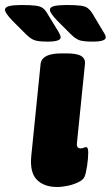

<svg xmlns="http://www.w3.org/2000/svg" viewBox="-104 -738 442 766"><path d="M124 8Q71 8 42.5 -21.5Q14 -51 21 -118L58 -483Q63 -525 141 -525H162Q203 -525 220 -514.5Q237 -504 235 -483L203 -168Q200 -146 218 -146Q224 -146 230 -148.5Q236 -151 240 -151Q248 -151 248 -129Q248 -107 243.5 -76.5Q239 -46 233 -32Q227 -20 208.5 -11Q190 -2 167 3Q144 8 124 8ZM266 -572Q227 -572 211.5 -578Q196 -584 178 -602L125 -655Q95 -686 95 -699Q95 -710 113 -714Q131 -718 161 -718Q198 -718 217 -715.5Q236 -713 245.5 -706Q255 -699 263 -687L306 -615Q318 -597 318 -589Q318 -572 266 -572ZM86 -572Q48 -572 32.5 -578Q17 -584 -1 -602L-54 -655Q-84 -686 -84 -699Q-84 -710 -66.5 -714Q-49 -718 -19 -718Q18 -718 37.5 -715.5Q57 -713 66.5 -706Q76 -699 83 -687L127 -615Q138 -597 138 -589Q138 -572 86 -572Z"/></svg>

Font: Asap Semi Condensed Semi Condensed Black
Style: Italic
Weight: 900
Width: 4
Italic angle: -6°
Designer: Pablo Cosgaya
Foundry: Omnibus-Type
Version: Version 3.001; ttfautohint (v1.8.4.7-5d5b)